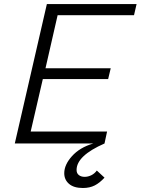

<svg xmlns="http://www.w3.org/2000/svg" viewBox="-20 -710 696 950"><path d="M643.1 -634.8H265.1L205.1 -372.1H527.8L515.1 -318.8H191.9L131.8 -59.1H509.8L497.1 0Q358.9 60.5 358.9 130.9Q358.9 147.5 370.1 156.2Q381.3 165 398.9 165Q415.5 165 431.9 157Q448.2 148.9 459 133.8L497.1 168.9Q473.6 194.8 448.7 207.5Q423.8 220.2 390.1 220.2Q345.2 220.2 321.5 199.7Q297.9 179.2 297.9 147Q297.9 105 336.4 62.3Q375 19.5 441.4 0H53.2L211.9 -689.9H655.8Z"/></svg>

Font: HK Grotesk Light Italic
Style: Regular
Weight: 300
Italic angle: -13°
Designer: Alfredo Marco Pradil and Stefan Peev
Foundry: Hanken Design Co.
Version: Version 1.000;PS 001.000;hotconv 1.0.88;makeotf.lib2.5.64775